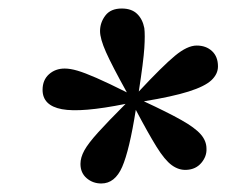

<svg xmlns="http://www.w3.org/2000/svg" viewBox="-20 -757 532 451"><path d="M215 -684Q215 -704 227.5 -720.5Q240 -737 266 -737Q289 -737 302 -724.5Q315 -712 319 -691Q321 -675 319 -644Q317 -613 306 -542Q362 -602 391 -626Q420 -650 442 -650Q464 -650 478 -637Q492 -624 492 -601Q492 -583 476.5 -568.5Q461 -554 423 -542Q385 -530 318 -519Q374 -493 406 -475Q438 -457 451.5 -441.5Q465 -426 465 -408Q466 -390 453 -374.5Q440 -359 418 -358Q400 -357 383.5 -369Q367 -381 347.5 -412.5Q328 -444 299 -499Q284 -404 267 -365Q250 -326 218 -326Q198 -326 183.5 -338.5Q169 -351 169 -372Q169 -387 178 -403.5Q187 -420 210.5 -446Q234 -472 275 -513Q171 -492 125.5 -500.5Q80 -509 80 -546Q80 -569 95 -582.5Q110 -596 132 -596Q145 -596 162 -591Q179 -586 206.5 -574Q234 -562 278 -540Q243 -603 229 -634.5Q215 -666 215 -684Z"/></svg>

Font: Source Serif 4 SmText
Style: Bold Italic
Weight: 700
Italic angle: -12°
Designer: Frank Grießhammer
Foundry: Adobe
Version: Version 4.005;hotconv 1.1.0;makeotfexe 2.6.0